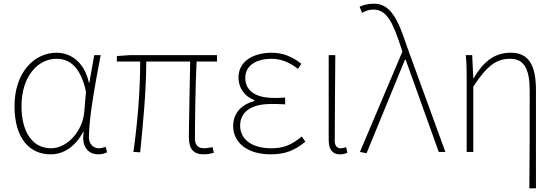

<svg xmlns="http://www.w3.org/2000/svg" viewBox="-20 -827 3032 1045"><path d="M255 13C328 13 389 -29 433 -109H436C421 -29 461 13 514 13C537 13 552 7 563 2L555 -28C545 -24 530 -20 517 -20C488 -20 464 -44 464 -79C464 -188 499 -375 528 -527H493L466 -376H464C438 -496 359 -540 288 -540C167 -540 59 -434 59 -249C59 -74 141 13 255 13ZM258 -20C156 -20 97 -110 97 -249C97 -414 188 -507 287 -507C340 -507 414 -485 448 -328L439 -222C431 -112 345 -20 258 -20Z M1090 13C1113 13 1128 9 1144 4L1137 -26C1114 -22 1101 -20 1092 -20C1057 -20 1041 -37 1041 -75C1041 -146 1043 -351 1050 -492H1161V-527H688L616 -522V-492H743C743 -330 728 -154 706 0L743 2C758 -152 776 -327 776 -492H1015C1013 -355 1008 -153 1008 -81C1008 -14 1034 13 1090 13Z M1453 13C1532 13 1582 -7 1642 -56L1622 -84C1566 -37 1522 -20 1457 -20C1353 -20 1287 -67 1287 -143C1287 -217 1345 -261 1456 -261C1481 -261 1501 -261 1532 -259V-296C1505 -294 1492 -294 1472 -294C1360 -294 1315 -341 1315 -403C1315 -474 1380 -507 1457 -507C1512 -507 1556 -487 1602 -452L1620 -480C1574 -516 1523 -540 1459 -540C1359 -540 1278 -494 1278 -405C1278 -350 1309 -304 1364 -282V-277C1306 -262 1249 -220 1249 -141C1249 -51 1326 13 1453 13Z M1830 13C1848 13 1861 9 1871 4L1864 -26C1851 -22 1843 -20 1833 -20C1816 -20 1802 -33 1802 -59C1802 -217 1804 -368 1805 -527H1769V-66C1769 -10 1792 13 1830 13Z M1975 7 2184 -502H2188L2368 0H2404L2195 -574C2146 -722 2106 -807 2015 -807C1982 -807 1955 -799 1937 -790L1951 -757C1966 -766 1986 -775 2012 -775C2085 -775 2118 -705 2161 -574L2170 -546L1939 0Z M2861 198H2897V-339C2897 -475 2855 -540 2761 -540C2680 -540 2618 -503 2558 -401H2556L2550 -527H2515C2520 -474 2520 -438 2520 -396V0H2556V-356C2634 -474 2684 -507 2758 -507C2833 -507 2863 -450 2863 -334C2863 -158 2863 21 2861 198Z"/></svg>

Font: Noto Sans T Chinese Thin
Style: Regular
Weight: 100
Designer: Ryoko NISHIZUKA (kana & ideographs); Paul D. Hunt (Latin, Greek & Cyrillic); Wenlong ZHANG (bopomofo); Sandoll Communica
Foundry: Adobe Systems Incorporated
Version: Version 1.000;PS 1;hotconv 1.0.78;makeotf.lib2.5.61930